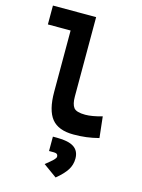

<svg xmlns="http://www.w3.org/2000/svg" viewBox="-148 -815 881 1195"><g transform="rotate(15 293.0 -217.5)"><path d="M370.1 9.8Q272.5 9.8 229.2 -43.9Q186 -97.7 186 -215.8V-610.8H39.6V-732.4H317.9V-220.7Q317.9 -171.9 334.7 -149.9Q351.6 -127.9 409.2 -127.9Q452.1 -127.9 517.6 -146.5L532.7 -10.7Q491.2 0 452.6 4.9Q414.1 9.8 370.1 9.8ZM332.5 296.9 245.1 233.9Q281.2 205.1 294.7 191.7Q308.1 178.2 308.1 169.4Q308.1 148.4 282.2 148.4H250.5V55.7H277.3Q351.6 55.7 386.5 79.1Q421.4 102.5 421.4 151.9Q421.4 192.4 400.1 225.6Q378.9 258.8 332.5 296.9Z"/></g></svg>

Font: Cascadia Mono PL
Style: Bold
Weight: 700
Monospace: yes
Designer: Aaron Bell
Foundry: Saja Typeworks
Version: Version 2404.023; ttfautohint (v1.8.4)